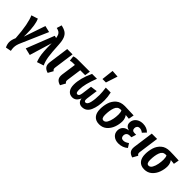

<svg xmlns="http://www.w3.org/2000/svg" viewBox="143 -2007 3410 3410"><g transform="rotate(45 1848.5 -302.0)"><path d="M197 -202Q197 -162 196 -140L334 -545L456 -516L241 -21Q221 23 212 57Q203 91 203 126Q203 159 212 201L108 221Q80 162 80 111Q80 56 113 -18Q102 -193 78 -316.5Q54 -440 23 -503L147 -543Q169 -496 183 -411Q197 -326 197 -202Z M736 -478Q746 -282 760.5 -190.5Q775 -99 808 -28L681 14Q661 -39 650 -88Q639 -137 634 -211.5Q629 -286 629 -408L501 15L368 -17L574 -540L619 -529Q612 -573 600.5 -598Q589 -623 566 -638.5Q543 -654 501 -663L529 -757Q602 -742 644 -713.5Q686 -685 708.5 -629.5Q731 -574 736 -478Z M979 -154Q977 -136 977 -131Q977 -113 983.5 -102Q990 -91 1005 -82L951 15Q897 0 869.5 -31Q842 -62 842 -113Q842 -134 844 -146L897 -530H1031Z M1289 -154Q1287 -136 1287 -130Q1287 -113 1293.5 -102Q1300 -91 1314 -82L1261 15Q1206 0 1178.5 -31Q1151 -62 1151 -114Q1151 -135 1153 -146L1193 -427H1140Q1109 -427 1076 -417L1065 -513Q1100 -530 1156 -530H1466L1450 -427H1327Z M1425 -166Q1425 -324 1521 -530H1644Q1599 -414 1577.5 -328Q1556 -242 1556 -167Q1556 -124 1564.5 -105.5Q1573 -87 1593 -87Q1613 -87 1626 -105Q1639 -123 1645 -167L1670 -355L1796 -372L1767 -161Q1765 -139 1765 -131Q1765 -87 1797 -87Q1842 -87 1861 -169Q1880 -251 1880 -358Q1880 -427 1866 -530H1989Q2010 -438 2010 -355Q2010 -199 1963 -92Q1916 15 1808 15Q1762 15 1732.5 -12Q1703 -39 1697 -90Q1675 -37 1642.5 -11Q1610 15 1564 15Q1501 15 1463 -31Q1425 -77 1425 -166ZM1742 -825 1875 -816 1803 -596H1716Z M2062 -190Q2062 -274 2086.5 -352.5Q2111 -431 2172.5 -484.5Q2234 -538 2338 -538Q2413 -538 2565 -530L2546 -428L2460 -437Q2475 -418 2487 -386.5Q2499 -355 2499 -316Q2499 -240 2471 -163Q2443 -86 2385 -35Q2327 16 2242 16Q2156 16 2109 -37Q2062 -90 2062 -190ZM2364 -352Q2364 -412 2347 -441H2325Q2255 -441 2226.5 -364.5Q2198 -288 2198 -176Q2198 -86 2250 -86Q2290 -86 2315.5 -130.5Q2341 -175 2352.5 -236.5Q2364 -298 2364 -352Z M2549 -137Q2549 -196 2586.5 -235.5Q2624 -275 2695 -283Q2602 -305 2602 -389Q2602 -432 2625 -468Q2648 -504 2690.5 -525Q2733 -546 2789 -546Q2836 -546 2876.5 -530Q2917 -514 2947 -482L2885 -416Q2864 -432 2844 -440.5Q2824 -449 2801 -449Q2769 -449 2751.5 -429.5Q2734 -410 2734 -380Q2734 -319 2798 -319H2839L2811 -228H2775Q2730 -228 2708.5 -206Q2687 -184 2687 -147Q2687 -117 2703 -100.5Q2719 -84 2749 -84Q2776 -84 2800 -94Q2824 -104 2854 -125L2902 -50Q2868 -19 2822.5 -2Q2777 15 2724 15Q2647 15 2598 -26.5Q2549 -68 2549 -137Z M3103 -154Q3101 -136 3101 -131Q3101 -113 3107.5 -102Q3114 -91 3129 -82L3075 15Q3021 0 2993.5 -31Q2966 -62 2966 -113Q2966 -134 2968 -146L3021 -530H3155Z M3194 -190Q3194 -274 3218.5 -352.5Q3243 -431 3304.5 -484.5Q3366 -538 3470 -538Q3545 -538 3697 -530L3678 -428L3592 -437Q3607 -418 3619 -386.5Q3631 -355 3631 -316Q3631 -240 3603 -163Q3575 -86 3517 -35Q3459 16 3374 16Q3288 16 3241 -37Q3194 -90 3194 -190ZM3496 -352Q3496 -412 3479 -441H3457Q3387 -441 3358.5 -364.5Q3330 -288 3330 -176Q3330 -86 3382 -86Q3422 -86 3447.5 -130.5Q3473 -175 3484.5 -236.5Q3496 -298 3496 -352Z"/></g></svg>

Font: Fira Sans Extra Condensed SemiBold
Style: Italic
Weight: 600
Width: 3
Italic angle: -8°
Designer: Carrois Corporate & Edenspiekermann AG
Foundry: Carrois Corporate GbR & Edenspiekermann AG
Version: Version 4.203